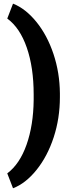

<svg xmlns="http://www.w3.org/2000/svg" viewBox="-20 -804 392 1044"><path d="M305.7 -275.4Q305.7 -160.6 272 -57.6Q238.3 45.4 179 119.4Q119.6 193.4 50.8 219.7L19.5 138.7Q87.4 87.9 124.5 -17.6Q161.6 -123 163.1 -260.3V-290Q163.1 -437 125.7 -544.9Q88.4 -652.8 19.5 -703.1L50.8 -784.2Q119.1 -757.3 178 -684.8Q236.8 -612.3 270.8 -510.5Q304.7 -408.7 305.7 -296.9Z"/></svg>

Font: Roboto
Style: Regular
Weight: 900
Designer: Google
Version: Version 2.001171; 2014